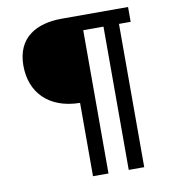

<svg xmlns="http://www.w3.org/2000/svg" viewBox="-82 -801 784 873"><g transform="rotate(-10 310.0 -365.0)"><path d="M277 0H348.5V-661.5H442V0H513.5V-661.5H567.5V-730H261.5C146.5 -730 52.5 -681 52.5 -549.5C52.5 -428.5 130 -340.5 277 -338.5Z"/></g></svg>

Font: Monaspace Argon Light
Style: Regular
Weight: 300
Designer: Riley Cran & the Lettermatic Team
Foundry: Lettermatic
Version: Version 1.000 (Monaspace Argon)